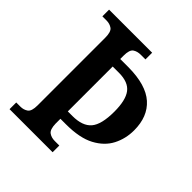

<svg xmlns="http://www.w3.org/2000/svg" viewBox="-195 -844 974 974"><g transform="rotate(45 291.5 -357.0)"><path d="M29 0V-48H59Q82 -48 99 -60Q116 -72 116 -114V-599Q116 -642 99 -654Q82 -666 59 -666H29V-714H338V-666H305Q280 -666 263 -654.5Q246 -643 246 -601V-577H306Q432 -576 492 -522.5Q552 -469 552 -371Q552 -311 526 -260.5Q500 -210 442 -179Q384 -148 286 -148H246V-113Q247 -72 264 -60Q281 -48 305 -48H338V0ZM279 -201Q351 -201 382.5 -238Q414 -275 414 -367Q414 -449 386 -486Q358 -523 291 -523H246V-201Z"/></g></svg>

Font: Noto Serif Tamil SemiCondensed SemiBold
Style: Regular
Weight: 600
Width: 4
Designer: Indian Type Foundry, Tom Grace, and the Monotype Design Team
Foundry: Monotype Imaging Inc.
Version: Version 2.004; ttfautohint (v1.8.4.7-5d5b)